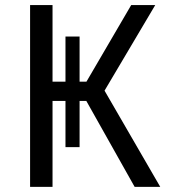

<svg xmlns="http://www.w3.org/2000/svg" viewBox="-20 -726 655 746"><path d="M234.4 -154.4V-333.8H184.1V0H96.9V-706.2H184.1V-408.7H234.4V-584.1H289.2V-408.7H315.9L489.7 -706.2H583.1L386.2 -373.8L602.6 0H503.1L315.4 -333.8H289.2V-154.4Z"/></svg>

Font: FiraCode Nerd Font Mono
Style: Regular
Weight: 400
Monospace: yes
Designer: Carrois Corporate, Edenspiekermann AG, Nikita Prokopov
Foundry: Carrois Corporate, Edenspiekermann AG, Nikita Prokopov
Version: Version 6.002;Nerd Fonts 3.4.0